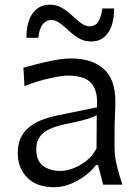

<svg xmlns="http://www.w3.org/2000/svg" viewBox="-20 -781 586 812"><path d="M209 10.7Q134.8 10.7 95 -30Q55.2 -70.8 55.2 -133.3Q55.2 -175.8 71 -204.1Q86.9 -232.4 112.3 -250Q137.7 -267.6 166.3 -277.3Q194.8 -287.1 220.2 -292.5L390.6 -327.1Q393.1 -384.3 377 -413.1Q360.8 -441.9 332 -451.7Q303.2 -461.4 266.1 -461.4Q244.6 -461.4 192.4 -450.4Q140.1 -439.5 83.5 -416.5L79.1 -494.6Q103.5 -501.5 138.2 -510.5Q172.9 -519.5 210.9 -526.6Q249 -533.7 282.7 -533.7Q367.7 -533.7 417.7 -490.5Q467.8 -447.3 467.8 -351.1Q467.8 -327.6 466.1 -291.5Q464.4 -255.4 464.4 -222.2V-157.7Q464.4 -123.5 473.4 -84.2Q482.4 -44.9 497.6 0H416.5L394.5 -83H386.2Q354.5 -42.5 305.7 -15.9Q256.8 10.7 209 10.7ZM236.3 -58.1Q258.8 -58.1 287.6 -68.4Q316.4 -78.6 343.5 -99.6Q370.6 -120.6 388.2 -152.8L389.2 -293.9Q380.9 -289.6 366.9 -283.9Q353 -278.3 326.2 -271.5Q299.3 -264.6 251.5 -254.9Q220.2 -248.5 193.1 -236.8Q166 -225.1 149.7 -204.3Q133.3 -183.6 133.3 -149.9Q133.3 -100.6 162.6 -79.3Q191.9 -58.1 236.3 -58.1ZM365.7 -605.5Q336.4 -605.5 314 -618.9Q291.5 -632.3 272.5 -650.1Q253.4 -668 235.1 -681.9Q216.8 -695.8 196.3 -696.8Q149.4 -693.8 142.1 -621.1H91.8Q91.8 -689 118.4 -725.1Q145 -761.2 190.9 -761.2Q219.7 -761.2 242.2 -747.8Q264.6 -734.4 283.7 -716.3Q302.7 -698.2 321 -684.3Q339.4 -670.4 359.4 -669.4Q383.8 -670.9 395.8 -689.5Q407.7 -708 412.6 -745.1H462.4Q462.4 -677.2 436.5 -641.4Q410.6 -605.5 365.7 -605.5Z"/></svg>

Font: Pinar DS4-Regular
Style: Regular
Weight: 400
Designer: Amin Abedi
Version: Version 2.000